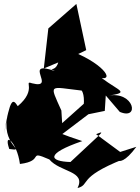

<svg xmlns="http://www.w3.org/2000/svg" viewBox="-50 -849 711 973"><path d="M559 -79 437 -169C491 -191 468 -180 307 -28C200 -31 177 -69 367 -134C160 -201 251 -196 174 -191L232 -144L398 -270L481 -287L486 -365L557 -282C660 -238 630 -389 498 -364C610 -381 555 -386 466 -453C537 -445 445 -554 252 -610C260 -433 157 -532 228 -489C59 -548 241 -394 112 -427C66 -443 141 -396 40 -311C16 -348 2 -360 -30 -168L-9 -276C-53 -113 92 -80 -3 -94C-35 -185 36 -132 51 -18C180 -34 85 -91 200 -41C254 24 387 16 343 104C410 86 339 52 574 -42C518 -103 527 50 641 -105ZM422 -318 463 -402 265 -225 261 -289C199 -428 196 -409 364 -390C364 -390 385 -365 370 -285ZM387 -595 337 -829 195 -705 172 -502C243 -533 319 -560 387 -595Z"/></svg>

Font: Asimov Silicon
Style: Regular
Weight: 400
Designer: Google
Version: Version 2.000980; 2014